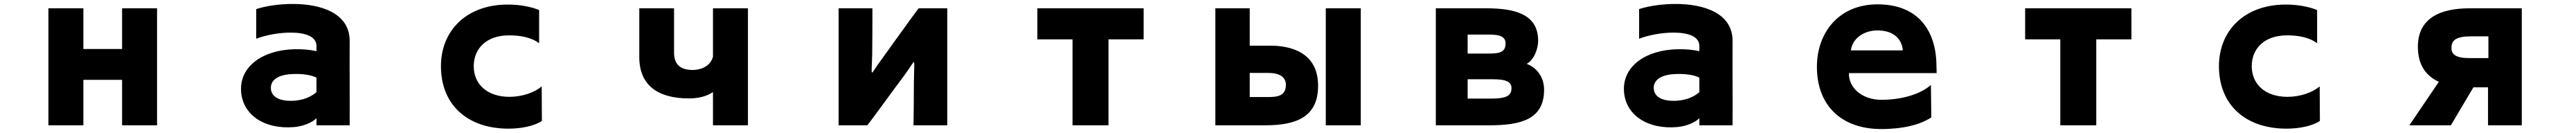

<svg xmlns="http://www.w3.org/2000/svg" viewBox="-20 -570 13040 673"><path d="M598 -166V64H775V-528H598V-322H402V-528H225V64H402V-166Z M1582 28V64H1750C1751 -81 1749 -221 1750 -362C1751 -504 1604 -550 1462 -550C1394 -550 1326 -540 1277 -524V-374C1326 -393 1393 -405 1451 -405C1523 -405 1582 -387 1582 -337V-311C1553 -318 1510 -322 1472 -321C1307 -317 1200 -234 1200 -121C1200 8 1316 86 1469 73C1514 69 1560 51 1582 28ZM1582 -177V-104C1554 -79 1515 -63 1464 -60C1394 -57 1351 -80 1351 -126C1351 -163 1384 -191 1455 -195C1505 -198 1554 -192 1582 -177Z M2723 42 2722 -133C2685 -101 2621 -80 2559 -80C2446 -80 2378 -144 2378 -235C2378 -324 2442 -390 2553 -391C2610 -392 2671 -381 2709 -351V-519C2672 -535 2613 -547 2551 -547C2340 -547 2212 -414 2212 -235C2212 -39 2347 81 2554 81C2618 81 2684 68 2723 42Z M3589 -104V64H3766V-528H3589V-283C3577 -237 3531 -215 3482 -216C3414 -217 3392 -255 3392 -303V-528H3216V-281C3216 -138 3311 -72 3467 -72C3512 -72 3554 -81 3589 -104Z M4604 64H4775V-528H4630C4598 -487 4481 -322 4445 -273C4429 -251 4414 -230 4401 -210C4395 -200 4392 -200 4392 -214C4392 -226 4395 -277 4395 -297C4396 -343 4396 -490 4396 -528H4225V64H4370C4398 30 4514 -132 4552 -181C4568 -203 4586 -229 4600 -250C4605 -258 4608 -260 4608 -243C4608 -226 4606 -175 4606 -153C4606 -107 4605 36 4604 64Z M5591 64V-371H5769V-528H5231V-371H5409V64Z M6691 -528V64H6868V-528ZM6652 -136C6652 -306 6512 -339 6410 -339H6306V-528H6132V64H6385C6543 64 6652 21 6652 -136ZM6489 -141C6489 -86 6449 -79 6400 -79H6306V-201H6400C6451 -201 6489 -184 6489 -141Z M7796 -116C7796 -179 7760 -227 7708 -247C7747 -268 7766 -327 7766 -363C7766 -497 7652 -528 7502 -528H7248V64H7519C7681 64 7796 33 7796 -116ZM7601 -351C7601 -302 7566 -299 7511 -299H7409V-395H7518C7562 -395 7601 -389 7601 -351ZM7631 -125C7631 -85 7606 -71 7523 -71H7409V-169H7522C7575 -169 7631 -168 7631 -125Z M8582 28V64H8750C8751 -81 8749 -221 8750 -362C8751 -504 8604 -550 8462 -550C8394 -550 8326 -540 8277 -524V-374C8326 -393 8393 -405 8451 -405C8523 -405 8582 -387 8582 -337V-311C8553 -318 8510 -322 8472 -321C8307 -317 8200 -234 8200 -121C8200 8 8316 86 8469 73C8514 69 8560 51 8582 28ZM8582 -177V-104C8554 -79 8515 -63 8464 -60C8394 -57 8351 -80 8351 -126C8351 -163 8384 -191 8455 -195C8505 -198 8554 -192 8582 -177Z M9339 -200H9783C9783 -200 9782 -227 9782 -238C9781 -412 9692 -548 9484 -548C9288 -548 9177 -405 9177 -232C9177 -35 9302 83 9503 83C9612 83 9701 61 9756 24L9754 -140C9702 -94 9608 -65 9504 -65C9405 -65 9337 -126 9339 -200ZM9612 -315H9349C9355 -369 9407 -416 9484 -416C9567 -416 9607 -371 9612 -315Z M10591 64V-371H10769V-528H10231V-371H10409V64Z M11723 42 11722 -133C11685 -101 11621 -80 11559 -80C11446 -80 11378 -144 11378 -235C11378 -324 11442 -390 11553 -391C11610 -392 11671 -381 11709 -351V-519C11672 -535 11613 -547 11551 -547C11340 -547 11212 -414 11212 -235C11212 -39 11347 81 11554 81C11618 81 11684 68 11723 42Z M12574 -128V64H12745V-528H12481C12336 -528 12219 -481 12219 -333C12219 -237 12264 -184 12325 -156L12176 64H12386L12500 -128ZM12487 -386H12576V-276H12481C12410 -276 12389 -295 12389 -327C12389 -360 12403 -386 12487 -386Z"/></svg>

Font: LINE Seed JP App_OTF ExtraBold
Style: Regular
Weight: 800
Designer: LINE & Fontrix & Fontworks
Version: Version 1.013